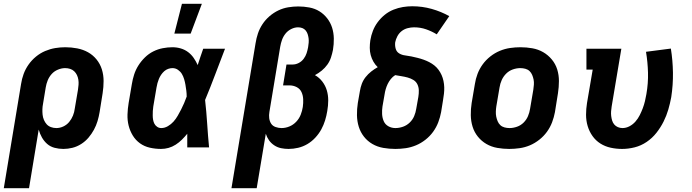

<svg xmlns="http://www.w3.org/2000/svg" viewBox="-27 -777 3647 1012"><path d="M-7 215 84 -334Q88 -361 97.5 -387Q107 -413 123.5 -436.5Q140 -460 162.5 -478.5Q185 -497 211 -508Q237 -519 263.5 -523.5Q290 -528 317 -528Q349 -528 380 -522Q411 -516 437 -501.5Q463 -487 482 -463.5Q501 -440 510 -411Q519 -382 519 -350Q519 -318 514 -286L498 -186Q494 -162 487 -138.5Q480 -115 468 -93Q456 -71 439.5 -51.5Q423 -32 401 -18Q379 -4 355 2Q331 8 307 8Q283 8 260.5 2Q238 -4 221.5 -18.5Q205 -33 194 -52.5Q183 -72 177 -94L126 215ZM270 -102Q289 -102 307 -110.5Q325 -119 337.5 -134Q350 -149 357.5 -167.5Q365 -186 367 -204L384 -304Q386 -317 387 -330.5Q388 -344 386 -357Q384 -370 378.5 -381.5Q373 -393 364 -401.5Q355 -410 342.5 -414Q330 -418 316 -418Q298 -418 278.5 -410Q259 -402 245.5 -387Q232 -372 224.5 -353.5Q217 -335 214 -316L200 -231Q197 -216 196.5 -201.5Q196 -187 197.5 -172.5Q199 -158 204.5 -145Q210 -132 219 -122Q228 -112 241.5 -107Q255 -102 270 -102Z M822 8Q792 8 763 1.5Q734 -5 711 -21.5Q688 -38 673 -62.5Q658 -87 651 -115Q644 -143 645 -173.5Q646 -204 651 -234L668 -334Q672 -359 680 -384Q688 -409 702.5 -432Q717 -455 737 -474.5Q757 -494 781 -506Q805 -518 831 -523Q857 -528 882 -528Q905 -528 926.5 -521.5Q948 -515 965 -502Q982 -489 994 -471.5Q1006 -454 1015 -434Q1022 -455 1029 -476.5Q1036 -498 1044 -520H1159Q1133 -453 1107.5 -385Q1082 -317 1054 -250Q1061 -188 1065 -125Q1069 -62 1075 0H960Q960 -18 960 -36Q960 -54 960 -72Q947 -56 932 -41Q917 -26 899 -14.5Q881 -3 861.5 2.5Q842 8 822 8ZM823 -102Q841 -102 858 -112Q875 -122 887.5 -136Q900 -150 909.5 -166.5Q919 -183 927.5 -199.5Q936 -216 943.5 -233.5Q951 -251 957 -268Q957 -284 955 -299.5Q953 -315 950.5 -330Q948 -345 943.5 -360Q939 -375 931.5 -387.5Q924 -400 911 -409Q898 -418 882 -418Q871 -418 859.5 -414Q848 -410 838.5 -401.5Q829 -393 822 -382.5Q815 -372 810.5 -361Q806 -350 803 -339Q800 -328 798 -316L781 -216Q779 -204 778.5 -192Q778 -180 778 -168.5Q778 -157 780 -145.5Q782 -134 787 -124.5Q792 -115 801.5 -108.5Q811 -102 823 -102ZM892 -600 932 -757H1037L978 -600Z M1193 215 1320 -549Q1324 -575 1332.5 -600.5Q1341 -626 1356.5 -649.5Q1372 -673 1393.5 -691.5Q1415 -710 1440 -722Q1465 -734 1492 -738.5Q1519 -743 1545 -743Q1575 -743 1604 -737.5Q1633 -732 1656.5 -717.5Q1680 -703 1697.5 -680.5Q1715 -658 1723.5 -631Q1732 -604 1732.5 -574Q1733 -544 1728 -514Q1724 -494 1717.5 -474Q1711 -454 1698.5 -436.5Q1686 -419 1669 -405Q1652 -391 1633 -381Q1656 -368 1672 -347Q1688 -326 1695.5 -301Q1703 -276 1703 -248Q1703 -220 1698 -192Q1694 -167 1686.5 -142.5Q1679 -118 1666.5 -95Q1654 -72 1635 -51.5Q1616 -31 1593 -17.5Q1570 -4 1544.5 2Q1519 8 1494 8Q1474 8 1454.5 4Q1435 0 1418.5 -11Q1402 -22 1391 -37.5Q1380 -53 1374 -72L1326 215ZM1457 -102Q1478 -102 1498.5 -110.5Q1519 -119 1534.5 -135.5Q1550 -152 1558 -172.5Q1566 -193 1569 -213Q1572 -234 1571 -254.5Q1570 -275 1562 -292Q1554 -309 1536.5 -318Q1519 -327 1498 -327H1465L1483 -437H1516Q1532 -437 1547.5 -445Q1563 -453 1573.5 -467Q1584 -481 1589 -496.5Q1594 -512 1597 -528Q1599 -540 1600 -552Q1601 -564 1599.5 -575.5Q1598 -587 1594.5 -597.5Q1591 -608 1584 -616.5Q1577 -625 1566.5 -629Q1556 -633 1544 -633Q1526 -633 1508 -624Q1490 -615 1478 -600Q1466 -585 1459.5 -567Q1453 -549 1450 -531L1393 -187Q1390 -170 1392 -154Q1394 -138 1402 -125.5Q1410 -113 1425.5 -107.5Q1441 -102 1457 -102Z M2057 8Q2024 8 1993 2.5Q1962 -3 1936 -18Q1910 -33 1891.5 -56.5Q1873 -80 1864 -109Q1855 -138 1854.5 -170Q1854 -202 1859 -234L1870 -297Q1873 -316 1880 -335Q1887 -354 1900 -370.5Q1913 -387 1929.5 -400Q1946 -413 1964 -423Q1951 -435 1941.5 -451.5Q1932 -468 1927 -486.5Q1922 -505 1922 -525Q1922 -545 1925 -565Q1929 -590 1938.5 -614.5Q1948 -639 1964 -660.5Q1980 -682 2001 -699Q2022 -716 2047 -726Q2072 -736 2097 -740Q2122 -744 2146 -744Q2199 -744 2248.5 -730Q2298 -716 2341 -692L2275 -596Q2249 -612 2219 -622.5Q2189 -633 2155 -633Q2139 -633 2121.5 -628.5Q2104 -624 2090 -613Q2076 -602 2067.5 -586Q2059 -570 2056 -554Q2054 -537 2058.5 -520.5Q2063 -504 2077 -495.5Q2091 -487 2108 -485Q2125 -483 2141.5 -479.5Q2158 -476 2174 -472Q2190 -468 2205.5 -462.5Q2221 -457 2235.5 -449.5Q2250 -442 2262.5 -432Q2275 -422 2284.5 -409Q2294 -396 2300.5 -381.5Q2307 -367 2310.5 -350.5Q2314 -334 2314.5 -317Q2315 -300 2313 -283Q2311 -266 2308 -248L2298 -186Q2293 -159 2283 -132.5Q2273 -106 2256 -82.5Q2239 -59 2215.5 -40.5Q2192 -22 2165.5 -11Q2139 0 2111.5 4Q2084 8 2057 8ZM2057 -102Q2077 -102 2097 -109Q2117 -116 2132.5 -131Q2148 -146 2156 -165Q2164 -184 2167 -204L2178 -266Q2181 -284 2180.5 -301Q2180 -318 2173 -332.5Q2166 -347 2152 -355.5Q2138 -364 2121.5 -368.5Q2105 -373 2088.5 -375.5Q2072 -378 2056 -381Q2043 -373 2033 -360.5Q2023 -348 2016.5 -334.5Q2010 -321 2006 -307Q2002 -293 2000 -279L1989 -216Q1986 -196 1987 -176Q1988 -156 1995.5 -138.5Q2003 -121 2020 -111.5Q2037 -102 2057 -102Z M2657 8Q2625 8 2594 2.5Q2563 -3 2537 -18Q2511 -33 2492 -56.5Q2473 -80 2464 -109Q2455 -138 2454.5 -170Q2454 -202 2459 -234L2476 -334Q2480 -361 2490 -387.5Q2500 -414 2517 -437.5Q2534 -461 2557.5 -479.5Q2581 -498 2607.5 -509Q2634 -520 2661.5 -524Q2689 -528 2716 -528Q2748 -528 2779 -522.5Q2810 -517 2836 -502Q2862 -487 2881.5 -463.5Q2901 -440 2910 -411Q2919 -382 2919 -350Q2919 -318 2914 -286L2898 -186Q2893 -159 2883 -132.5Q2873 -106 2856 -82.5Q2839 -59 2815.5 -40.5Q2792 -22 2766 -11Q2740 0 2712 4Q2684 8 2657 8ZM2659 -102Q2678 -102 2698 -109Q2718 -116 2733 -131Q2748 -146 2756 -165Q2764 -184 2767 -204L2784 -304Q2786 -317 2787 -331Q2788 -345 2785.5 -357.5Q2783 -370 2778 -382Q2773 -394 2764 -402.5Q2755 -411 2742 -414.5Q2729 -418 2715 -418Q2696 -418 2676 -411Q2656 -404 2641 -389Q2626 -374 2617.5 -355Q2609 -336 2606 -316L2589 -216Q2587 -203 2586.5 -189Q2586 -175 2588.5 -162.5Q2591 -150 2596 -138Q2601 -126 2610 -117.5Q2619 -109 2632 -105.5Q2645 -102 2659 -102Z M3252 8Q3221 8 3191.5 1.5Q3162 -5 3137.5 -20.5Q3113 -36 3096 -60Q3079 -84 3070.5 -112.5Q3062 -141 3062 -172Q3062 -203 3067 -234L3097 -410H3064V-520H3248L3197 -216Q3195 -203 3194 -190.5Q3193 -178 3194.5 -165.5Q3196 -153 3199.5 -141.5Q3203 -130 3210.5 -121Q3218 -112 3229.5 -107Q3241 -102 3254 -102Q3273 -102 3291 -111.5Q3309 -121 3322.5 -136.5Q3336 -152 3345 -170Q3354 -188 3361 -206.5Q3368 -225 3372.5 -244Q3377 -263 3380 -281Q3390 -338 3388.5 -394Q3387 -450 3378 -504L3509 -521Q3519 -459 3520 -394.5Q3521 -330 3511 -265Q3505 -232 3495.5 -199.5Q3486 -167 3470.5 -136Q3455 -105 3433 -77Q3411 -49 3381.5 -29Q3352 -9 3318.5 -0.5Q3285 8 3252 8Z"/></svg>

Font: Iosevka Etoile Extrabold
Style: Italic
Weight: 800
Italic angle: -9°
Designer: Belleve Invis
Foundry: Belleve Invis
Version: Version 22.1.2; ttfautohint (v1.8.4)